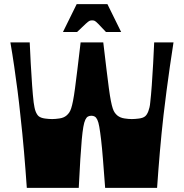

<svg xmlns="http://www.w3.org/2000/svg" viewBox="-20 -904 885 924"><path d="M109 0Q103 -87 95.5 -174.5Q88 -262 78 -350Q72 -409 64.5 -467Q57 -525 48.5 -583.5Q40 -642 30 -700H123Q125 -652 128 -597.5Q131 -543 134.5 -494Q138 -445 142 -411Q144 -398 146 -387.5Q148 -377 151 -369Q154 -361 158 -354.5Q162 -348 167 -344Q178 -336 197 -333.5Q216 -331 231 -331Q246 -331 266.5 -334Q287 -337 300 -348Q307 -354 312.5 -361.5Q318 -369 322.5 -382.5Q327 -396 331.5 -419Q336 -442 341 -479Q346 -516 352.5 -570Q359 -624 368 -700H477Q486 -624 492.5 -570Q499 -516 504 -479Q509 -442 513.5 -419Q518 -396 522.5 -382.5Q527 -369 532.5 -361.5Q538 -354 545 -348Q559 -337 579 -334Q599 -331 614 -331Q629 -331 648.5 -333.5Q668 -336 678 -344Q683 -348 687 -354.5Q691 -361 694 -369Q697 -377 699.5 -387.5Q702 -398 703 -411Q707 -445 710.5 -494Q714 -543 717 -597.5Q720 -652 722 -700H815Q806 -642 797.5 -583.5Q789 -525 781.5 -467Q774 -409 767 -350Q757 -262 749.5 -174.5Q742 -87 736 0H486Q480 -80 475.5 -137Q471 -194 466.5 -232Q462 -270 458 -293Q454 -316 448.5 -327.5Q443 -339 436 -343Q429 -347 420 -347Q410 -347 403 -343Q396 -339 390.5 -327.5Q385 -316 381 -293Q377 -270 373.5 -232Q370 -194 366.5 -137Q363 -80 359 0ZM283 -750 349 -884H497L563 -750H490Q464 -778 452.5 -789.5Q441 -801 436 -803.5Q431 -806 423 -806Q416 -806 410.5 -803.5Q405 -801 392.5 -789.5Q380 -778 351 -750Z"/></svg>

Font: Ojuju ExtraBold
Style: Regular
Weight: 800
Designer: Chisaokwu Joboson, Mirko Velimirovic
Foundry: Udi Foundry
Version: Version 1.000